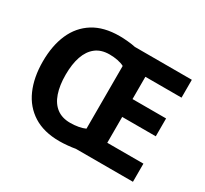

<svg xmlns="http://www.w3.org/2000/svg" viewBox="-148 -940 1241 1164"><g transform="rotate(30 473.0 -357.5)"><path d="M382 -725Q408 -725 440 -722Q472 -719 494 -714H893V-589H640V-433H875V-308H640V-127H893V0H493Q472 4 440.5 7Q409 10 383 10Q274 10 201 -36Q128 -82 91.5 -165Q55 -248 55 -359Q55 -470 91 -552Q127 -634 199.5 -679.5Q272 -725 382 -725ZM385 -598Q327 -598 289.5 -569Q252 -540 233.5 -486.5Q215 -433 215 -358Q215 -284 233.5 -230Q252 -176 289.5 -147.5Q327 -119 384 -119Q414 -119 441.5 -124Q469 -129 488 -138V-577Q470 -587 442.5 -592.5Q415 -598 385 -598Z"/></g></svg>

Font: Noto Sans Symbols
Style: Bold
Weight: 700
Version: Version 2.002